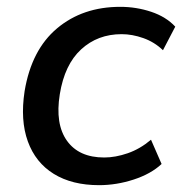

<svg xmlns="http://www.w3.org/2000/svg" viewBox="-20 -533 551 562"><path d="M39 0ZM270 9Q191 9 137.5 -24Q84 -57 61.5 -119Q39 -181 52 -266Q72 -387 147 -450Q222 -513 332 -513Q379 -513 422.5 -498.5Q466 -484 493 -455L457 -386Q432 -410 399.5 -421.5Q367 -433 336 -433Q266 -433 217.5 -388.5Q169 -344 155 -257Q141 -170 176 -121Q211 -72 285 -72Q318 -72 354 -84.5Q390 -97 422 -124L453 -53Q422 -24 371.5 -7.5Q321 9 270 9Z"/></svg>

Font: Winston Medium
Style: Italic
Weight: 500
Italic angle: -9°
Designer: Original fonts by Vernon Adams / Changes by Cristiano Sobral
Foundry: Original fonts by Vernon Adams / Changes by Cristiano Sobral
Version: Version 2.503;July 17, 2020;FontCreator 13.0.0.2655 64-bit